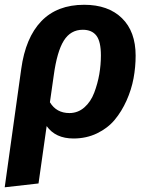

<svg xmlns="http://www.w3.org/2000/svg" viewBox="-33 -566 628 807"><path d="M320.8 -545.9Q421.9 -545.9 479.5 -489.7Q537.1 -433.6 537.1 -332Q537.1 -284.2 528.3 -236.8Q519.5 -189.5 499 -143.6Q478.5 -97.7 449.2 -62.5Q419.9 -27.3 375 -5.6Q330.1 16.1 275.9 16.1Q200.2 16.1 163.1 -36.1L128.9 205.1L-13.2 221.2L56.2 -275.9Q74.2 -407.7 140.6 -476.8Q207 -545.9 320.8 -545.9ZM258.8 -90.8Q294.4 -90.8 321.5 -114.5Q348.6 -138.2 363 -176.3Q377.4 -214.4 384.3 -253.9Q391.1 -293.5 391.1 -333Q391.1 -391.6 372.1 -416.3Q353 -440.9 314.9 -440.9Q263.7 -440.9 235.1 -395Q206.5 -349.1 192.9 -249L176.8 -136.2Q204.1 -90.8 258.8 -90.8Z"/></svg>

Font: FiraGO SemiBold
Style: Italic
Weight: 600
Italic angle: -8°
Designer: bBox Type GmbH
Foundry: bBox Type GmbH
Version: Version 1.001;PS 001.001;hotconv 1.0.88;makeotf.lib2.5.64775